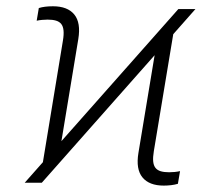

<svg xmlns="http://www.w3.org/2000/svg" viewBox="-20 -574 680 603"><path d="M57.5 0 114.7 -64.6 177.6 -446.4Q180.8 -465.6 179.5 -478.3Q178.3 -491.1 172.4 -498.6Q166.5 -506 155.9 -509.2Q145.2 -512.4 129.6 -512.4Q120.4 -512.4 111.7 -511.5Q103 -510.7 95.2 -508.9L101.9 -548.7Q119.3 -554.3 146.3 -554.3Q192.1 -554.3 213.2 -528.6Q234.4 -502.8 225.9 -451.3L172.9 -130.7L540.1 -545.5H593.8L524.1 -466.6L463.1 -99.1Q459.9 -79.9 461.1 -67.1Q462.4 -54.3 468.2 -46.9Q474.1 -39.4 484.7 -36.2Q495.4 -33 511 -33Q520.2 -33 528.9 -33.9Q537.6 -34.8 545.5 -36.6L538.7 3.2Q529.8 6 517.8 7.5Q505.7 8.9 494.3 8.9Q448.5 8.9 427.4 -16.9Q406.2 -42.6 414.8 -94.1L465.6 -400.6L111.2 0Z"/></svg>

Font: Inter P Extra Light
Style: Italic
Weight: 200
Italic angle: 9.39999°
Designer: Rasmus Andersson
Foundry: rsms
Version: Version 3.018;git-588b23468